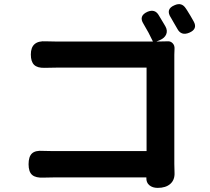

<svg xmlns="http://www.w3.org/2000/svg" viewBox="-20 -867 1020 934"><path d="M747 47Q722 47 706.5 34Q691 21 692 -2V-4H244Q210 -4 192 -3Q154 -1 136.5 -16Q119 -31 119 -68Q119 -105 135.5 -120.5Q152 -136 189 -133Q206 -132 240 -132H693V-538H252Q216 -538 197 -537Q162 -536 146 -551.5Q130 -567 130 -602Q130 -671 204 -666Q221 -665 252 -665H488H724Q704 -708 678 -751Q653 -790 698 -810Q733 -824 751 -795Q760 -781 778 -750Q783 -742 785 -738Q796 -718 788.5 -700Q781 -682 758 -672L741 -665H745Q779 -665 796 -666Q810 -667 820 -656.5Q830 -646 829 -630Q829 -621 828 -601Q828 -584 828 -576V-322V-69Q828 -43 829 -28Q831 8 808 28Q786 47 747 47ZM842 -728Q830 -748 824 -759Q818 -770 812 -780Q783 -823 830 -842Q864 -857 884 -826Q886 -823 890 -817Q901 -800 906 -791Q910 -784 918 -770Q921 -765 922 -763Q943 -726 901 -708Q861 -691 842 -728Z"/></svg>

Font: GenSenRounded2 TW B
Style: Regular
Weight: 700
Version: Version 2.000;PS 2;hotconv 16.6.51;makeotf.lib2.5.65220 DEVE